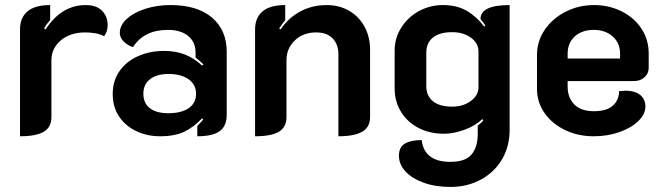

<svg xmlns="http://www.w3.org/2000/svg" viewBox="-20 -529 2618 758"><path d="M183 -291V-67Q183 -27 153 -9Q123 9 59 9V-413Q59 -459 88.5 -484Q118 -509 178 -509V-450Q163 -433 154 -417L160 -413Q223 -509 318 -509Q361 -509 383 -486.5Q405 -464 405 -430Q405 -404 391 -386Q364 -401 316 -401Q257 -401 220 -369.5Q183 -338 183 -291Z M425 -158Q425 -210 452 -248.5Q479 -287 525.5 -307.5Q572 -328 628 -328Q674 -328 710.5 -313.5Q747 -299 778 -270L783 -275Q774 -284 752 -302V-322Q752 -363 723 -387Q694 -411 642 -411Q549 -411 505 -343Q483 -350 468 -365.5Q453 -381 453 -399Q453 -429 480 -454Q507 -479 553 -494Q599 -509 653 -509Q759 -509 817 -459.5Q875 -410 875 -325V-75Q875 -31 847 -11Q819 9 759 9V-32Q776 -49 782 -57L778 -62Q745 -27 707.5 -9Q670 9 612 9Q561 9 518.5 -11Q476 -31 450.5 -68.5Q425 -106 425 -158ZM754 -159Q754 -195 724.5 -216Q695 -237 645 -237Q599 -237 572.5 -216.5Q546 -196 546 -159Q546 -121 572 -101.5Q598 -82 644 -82Q696 -82 725 -102Q754 -122 754 -159Z M987 -413Q987 -459 1016.5 -484Q1046 -509 1106 -509V-449Q1094 -435 1082 -417L1088 -413Q1118 -458 1165 -483.5Q1212 -509 1269 -509Q1320 -509 1359 -486Q1398 -463 1419.5 -423Q1441 -383 1441 -333V-67Q1441 -27 1410 -9Q1379 9 1316 9V-315Q1316 -353 1293.5 -377Q1271 -401 1228 -401Q1177 -401 1144 -369.5Q1111 -338 1111 -291V-67Q1111 -27 1081 -9Q1051 9 987 9Z M1555 86Q1555 52 1578.5 38Q1602 24 1645 24Q1649 65 1677 87.5Q1705 110 1758 110Q1817 110 1841.5 81Q1866 52 1866 1V-33Q1881 -44 1888 -54L1884 -59Q1858 -33 1814.5 -17Q1771 -1 1733 -1Q1677 -1 1633 -23.5Q1589 -46 1563.5 -87Q1538 -128 1538 -180V-329Q1538 -379 1564.5 -420.5Q1591 -462 1634.5 -485.5Q1678 -509 1728 -509Q1783 -509 1821.5 -487Q1860 -465 1892 -424L1896 -428Q1891 -437 1877 -454Q1877 -509 1992 -509V-17Q1992 49 1962 100Q1932 151 1878.5 180Q1825 209 1758 209Q1699 209 1653 192.5Q1607 176 1581 148Q1555 120 1555 86ZM1869 -184V-326Q1869 -358 1839.5 -380Q1810 -402 1765 -402Q1716 -402 1689.5 -381Q1663 -360 1663 -321V-189Q1663 -151 1689 -129.5Q1715 -108 1765 -108Q1809 -108 1839 -130.5Q1869 -153 1869 -184Z M2100 -178V-311Q2100 -367 2131 -412Q2162 -457 2213.5 -483Q2265 -509 2325 -509Q2384 -509 2433.5 -484.5Q2483 -460 2512 -416.5Q2541 -373 2541 -317V-261Q2541 -239 2524.5 -224Q2508 -209 2483 -209H2221V-187Q2221 -144 2247 -117Q2273 -90 2325 -90Q2375 -90 2399.5 -112Q2424 -134 2424 -169Q2442 -171 2449 -171Q2486 -171 2507 -154.5Q2528 -138 2528 -108Q2528 -79 2501 -52Q2474 -25 2427 -8Q2380 9 2324 9Q2262 9 2211 -15.5Q2160 -40 2130 -82.5Q2100 -125 2100 -178ZM2428 -298V-317Q2428 -359 2399 -385Q2370 -411 2324 -411Q2278 -411 2249.5 -385.5Q2221 -360 2221 -317V-298Z"/></svg>

Font: K2D
Style: Bold
Weight: 700
Designer: Katatrad Aksorn Co.,Ltd.
Foundry: Cadson Demak Co.,Ltd.
Version: Version 1.000; ttfautohint (v1.6)